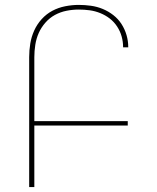

<svg xmlns="http://www.w3.org/2000/svg" viewBox="-20 -763 640 783"><path d="M99 0V-530Q99 -558 103.5 -585.5Q108 -613 119.5 -638.5Q131 -664 150 -685Q169 -706 193.5 -719Q218 -732 246 -737.5Q274 -743 301 -743Q326 -743 351 -739.5Q376 -736 399 -726.5Q422 -717 442 -701.5Q462 -686 475.5 -665Q489 -644 496 -620Q503 -596 503 -571V-570H482V-571Q482 -593 476 -614.5Q470 -636 457.5 -655Q445 -674 427.5 -687.5Q410 -701 389 -709.5Q368 -718 346 -721Q324 -724 301 -724Q276 -724 251 -719Q226 -714 204 -702Q182 -690 165 -670.5Q148 -651 138 -628.5Q128 -606 124 -580.5Q120 -555 120 -530V-269H501V-251H120V0Z"/></svg>

Font: Iosevka Thin Extended
Style: Regular
Weight: 100
Width: 7
Monospace: yes
Designer: Belleve Invis
Foundry: Belleve Invis
Version: Version 32.5.0; ttfautohint (v1.8.4)